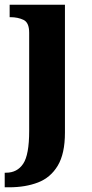

<svg xmlns="http://www.w3.org/2000/svg" viewBox="-24 -556 389 816"><path d="M-4 240V178H2Q49 178 74.5 140Q100 102 100 0V-417Q100 -460 76 -471.5Q52 -483 20 -483H17V-536H252V8Q252 97 221.5 148Q191 199 137.5 219.5Q84 240 15 240Z"/></svg>

Font: NotoSerif-Bold
Style: Regular
Weight: 700
Designer: Monotype Design Team
Foundry: Monotype Imaging Inc.
Version: Version 2.007; ttfautohint (v1.8) -l 8 -r 50 -G 200 -x 14 -D